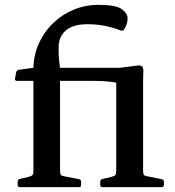

<svg xmlns="http://www.w3.org/2000/svg" viewBox="-20 -773 723 793"><path d="M403 0Q394 0 394 -10V-22Q394 -32 404 -34L439 -42Q454 -46 457 -50.5Q460 -55 460 -70V-460L481 -425Q465 -432 435 -435.5Q405 -439 361 -439H49Q41 -439 42 -449L47 -475Q49 -484 59 -485L118 -493H475L545 -502Q560 -504 566 -499.5Q572 -495 572 -482L571 -439V-69Q571 -55 574.5 -50.5Q578 -46 593 -44L648 -33Q657 -31 657 -22V-9Q657 0 647 0ZM118 -485Q118 -543 139.5 -591.5Q161 -640 198.5 -676.5Q236 -713 284.5 -733Q333 -753 386 -753Q458 -753 482.5 -735.5Q507 -718 507 -697Q507 -683 502.5 -671.5Q498 -660 493 -652Q488 -644 479 -647Q461 -654 439.5 -660Q418 -666 394 -669.5Q370 -673 341 -673Q301 -673 275 -661.5Q249 -650 235.5 -628.5Q222 -607 222 -576Q222 -542 224 -524.5Q226 -507 228 -490V0H118ZM62 0Q53 0 53 -10V-22Q53 -32 62 -34L96 -42Q111 -46 114.5 -50.5Q118 -55 118 -70V-180H228V-69Q228 -55 231.5 -50.5Q235 -46 250 -44L306 -33Q315 -31 315 -22V-9Q315 0 305 0Z"/></svg>

Font: Hahmlet Medium
Style: Regular
Weight: 500
Version: Version 1.002